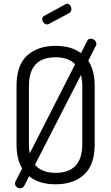

<svg xmlns="http://www.w3.org/2000/svg" viewBox="-20 -975 592 1022"><path d="M60 2C60 8.7 62.7 14.5 68 19.5C73.3 24.5 79.3 27 86 27C98 27 106 22 110 12L135 -37C170.3 -8.3 217.3 6 276 6C339.3 6 389.8 -11.2 427.5 -45.5C465.2 -79.8 484 -134 484 -208V-518C484 -572 472.7 -616.7 450 -652L489 -729C491.7 -732.3 493 -736.7 493 -742C493 -749.3 489.8 -755.7 483.5 -761C477.2 -766.3 470.7 -769 464 -769C454 -769 447.3 -765 444 -757L411 -692C376.3 -718 331.3 -731 276 -731C212.7 -731 162.2 -713.8 124.5 -679.5C86.8 -645.2 68 -591.3 68 -518V-208C68 -154 78 -111 98 -79L63 -10C61 -6 60 -2 60 2ZM134 -208V-518C134 -619.3 181.3 -670 276 -670C321.3 -670 356 -657.7 380 -633L138 -158C135.3 -171.3 134 -188 134 -208ZM166 -98 411 -576C415.7 -556 418 -536.7 418 -518V-208C418 -106 370.7 -55 276 -55C226.7 -55 190 -69.3 166 -98ZM205 -873C205 -865.7 207.7 -859.2 213 -853.5C218.3 -847.8 224.3 -845 231 -845C234.3 -845 237.7 -846 241 -848L348 -905C356 -909 360 -916.3 360 -927C360 -934.3 357.8 -940.8 353.5 -946.5C349.2 -952.2 343.3 -955 336 -955C332.7 -955 330 -954 328 -952L216 -891C208.7 -887.7 205 -881.7 205 -873Z"/></svg>

Font: Terminal Dosis
Style: Book
Weight: 400
Designer: EdgarTolentino, PabloImpallari, IginoMarini
Foundry: EdgarTolentino, PabloImpallari, IginoMarini
Version: Version 1.006